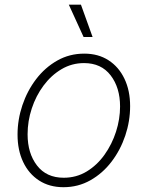

<svg xmlns="http://www.w3.org/2000/svg" viewBox="-20 -780 625 812"><path d="M248.5 11.7Q189 11.7 145.3 -16.6Q101.6 -44.9 77.9 -95Q54.2 -145 54.2 -210.9Q54.2 -273.9 74.7 -335Q95.2 -396 132.8 -445.3Q170.4 -494.6 222.2 -523.9Q273.9 -553.2 336.4 -553.2Q395.5 -553.2 439 -525.1Q482.4 -497.1 506.3 -447Q530.3 -397 530.3 -331.1Q530.3 -267.6 509.8 -206.5Q489.3 -145.5 451.7 -96.2Q414.1 -46.9 362.3 -17.6Q310.5 11.7 248.5 11.7ZM249.5 -28.3Q303.2 -28.3 346.9 -54.9Q390.6 -81.5 422.1 -125.7Q453.6 -169.9 470.7 -223.1Q487.8 -276.4 487.8 -329.6Q487.8 -409.2 448 -461.2Q408.2 -513.2 335.4 -513.2Q283.7 -513.2 240 -487.3Q196.3 -461.4 164.1 -418Q131.8 -374.5 114.3 -321Q96.7 -267.6 96.7 -211.9Q96.7 -131.8 136.5 -80.1Q176.3 -28.3 249.5 -28.3ZM333.5 -623.5 271 -760.3H322.3L371.6 -623.5Z"/></svg>

Font: Inter Extra Light
Style: Italic
Weight: 200
Italic angle: -9.39999°
Designer: Rasmus Andersson
Foundry: rsms
Version: Version 4.000;git-3c8e0fc